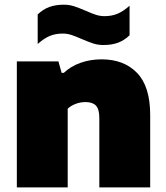

<svg xmlns="http://www.w3.org/2000/svg" viewBox="-20 -818 726 838"><path d="M53.5 -550H235L249 -500H258.5Q288.5 -528.5 331.2 -543.8Q374 -559 423.5 -559Q521 -559 578.2 -499.8Q635.5 -440.5 635.5 -316.5V0H413.5V-303Q413.5 -341.5 398.8 -357Q384 -372.5 353.5 -372.5Q330.5 -372.5 309.8 -364.5Q289 -356.5 275.5 -343.5V0H53.5ZM336 -648Q309 -660 290.8 -665.8Q272.5 -671.5 253.5 -671.5Q222.5 -671.5 197.2 -661Q172 -650.5 144.5 -626V-755Q168 -777.5 195.2 -787.5Q222.5 -797.5 258.5 -797.5Q282 -797.5 303 -790.8Q324 -784 354 -771Q381 -759 399.2 -753.2Q417.5 -747.5 436.5 -747.5Q467.5 -747.5 492.8 -758Q518 -768.5 545.5 -793V-664Q522 -641.5 494.8 -631.5Q467.5 -621.5 431.5 -621.5Q408 -621.5 387 -628.2Q366 -635 336 -648Z"/></svg>

Font: Encode Sans Semi Expanded Black
Style: Regular
Weight: 900
Width: 6
Designer: Multiple Designers
Foundry: Impallari Type
Version: Version 2.000